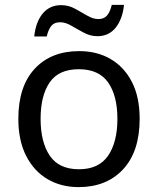

<svg xmlns="http://www.w3.org/2000/svg" viewBox="-20 -755 645 785"><path d="M551 -269Q551 -136 483.5 -63Q416 10 301 10Q230 10 174.5 -22.5Q119 -55 87 -117.5Q55 -180 55 -269Q55 -402 122 -474Q189 -546 304 -546Q377 -546 432.5 -513.5Q488 -481 519.5 -419.5Q551 -358 551 -269ZM146 -269Q146 -174 183.5 -118.5Q221 -63 303 -63Q384 -63 422 -118.5Q460 -174 460 -269Q460 -364 422 -418Q384 -472 302 -472Q220 -472 183 -418Q146 -364 146 -269ZM120 -606Q126 -665 154.5 -699.5Q183 -734 230 -734Q260 -734 286.5 -719.5Q313 -705 337 -691Q361 -677 382 -677Q405 -677 417.5 -691.5Q430 -706 437 -735H487Q481 -677 453 -642Q425 -607 378 -607Q350 -607 323.5 -621Q297 -635 272.5 -649.5Q248 -664 226 -664Q202 -664 190 -649.5Q178 -635 171 -606Z"/></svg>

Font: Noto Sans Tifinagh Azawagh
Style: Regular
Weight: 400
Designer: JamraPatel
Foundry: JamraPatel LLC
Version: Version 2.006; ttfautohint (v1.8.4.7-5d5b)